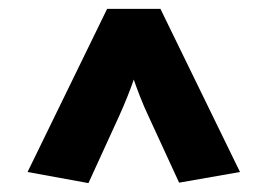

<svg xmlns="http://www.w3.org/2000/svg" viewBox="-20 -697 603 432"><path d="M383 -286 313 -438Q304 -457 295 -480Q286 -503 281 -518Q276 -503 267 -480.5Q258 -458 249 -438L179 -285L42 -310L221 -677H341L520 -310Z"/></svg>

Font: Amaranth
Style: Bold
Weight: 700
Designer: Gesine Todt
Foundry: Gesine Todt
Version: Version 1.001